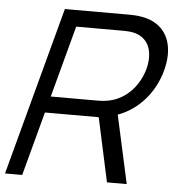

<svg xmlns="http://www.w3.org/2000/svg" viewBox="-78 -769 761 818"><g transform="rotate(5 302.5 -360.0)"><path d="M494 0 430.1 -291.5C519.9 -324 585.3 -402 610.6 -496.5C617.1 -521 620.4 -544.5 620.4 -566.3C620.4 -644.6 578.2 -702.3 493.9 -716C476.7 -719 458.5 -720 444.5 -720H166.5L-26.5 0H47L120.3 -273.5H350.3L409.5 0ZM139.1 -343.5 221.1 -649.5H423.6C435.6 -649.5 452.8 -648.5 467 -645.5C519.6 -633.4 541.8 -592.9 541.8 -544.9C541.8 -529.3 539.5 -512.9 535.1 -496.5C517.1 -429.5 465.4 -363.5 387.3 -348C371.3 -344.5 353.6 -343.5 341.6 -343.5Z"/></g></svg>

Font: Manrope
Style: RegularItalic
Weight: 400
Italic angle: -15°
Designer: Mikhail Sharanda
Foundry: Mikhail Sharanda
Version: Version 4.502;hotconv 1.0.109;makeotfexe 2.5.65596